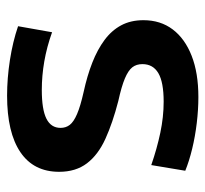

<svg xmlns="http://www.w3.org/2000/svg" viewBox="-39 -531 580 542"><g transform="rotate(-90 251.0 -260.0)"><path d="M248 10Q213 10 175 5.5Q137 1 102 -7.5Q67 -16 40 -27L56 -123Q102 -107 147 -97.5Q192 -88 235 -88Q290 -88 315.5 -103Q341 -118 341 -148Q341 -165 332 -176.5Q323 -188 300.5 -197.5Q278 -207 237 -216Q175 -232 130 -252.5Q85 -273 61 -304.5Q37 -336 37 -383Q37 -455 92.5 -492.5Q148 -530 252 -530Q301 -530 352.5 -522Q404 -514 448 -499L431 -403Q389 -418 348.5 -425Q308 -432 268 -432Q213 -432 187 -419Q161 -406 161 -379Q161 -364 169.5 -353Q178 -342 200 -332.5Q222 -323 262 -314Q308 -304 345 -289.5Q382 -275 409 -255Q436 -235 450.5 -208Q465 -181 465 -145Q465 -97 439 -62.5Q413 -28 364.5 -9Q316 10 248 10Z"/></g></svg>

Font: M PLUS 1 SemiBold
Style: Regular
Weight: 600
Designer: Coji Morishita
Foundry: UNDERFOREST DESIGN
Version: Version 1.001